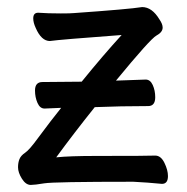

<svg xmlns="http://www.w3.org/2000/svg" viewBox="-20 -507 530 543"><path d="M67 16Q53 16 42 -1.5Q31 -19 31 -34Q31 -47 35 -57Q39 -67 51 -75Q63 -83 87 -116Q124 -166 153 -202L106 -200Q93 -200 86 -216Q79 -232 79 -251Q79 -275 100 -275L211 -276Q271 -350 324 -408Q149 -395 121 -391Q97 -391 81 -428Q74 -443 74 -455Q74 -471 88 -471Q115 -469 152 -469Q180 -469 189 -470Q345 -481 382 -487Q410 -487 431 -452Q440 -439 440 -429Q440 -416 422.5 -406.5Q405 -397 308 -279L392 -282Q405 -282 412 -266.5Q419 -251 419 -232Q419 -207 399 -207Q322 -207 248 -204Q188 -129 139 -62Q176 -66 253 -66Q403 -66 419 -67Q435 -67 445 -46.5Q455 -26 455 -9Q455 13 438 13Q397 9 357 7Q132 7 105 11.5Q78 16 67 16Z"/></svg>

Font: ToneOZ-Pinyin-WenKai-Medium
Style: Medium
Weight: 700
Designer: Fontworks Inc.
Foundry: ToneOZ
Version: Version 0.240331